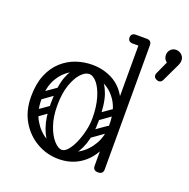

<svg xmlns="http://www.w3.org/2000/svg" viewBox="-130 -851 972 985"><g transform="rotate(20 356.0 -358.5)"><path d="M291 9Q228 9 173 -22Q118 -53 84 -110Q50 -167 50 -245Q50 -314 70.5 -363.5Q91 -413 126 -444.5Q161 -476 203.5 -490.5Q246 -505 291 -505Q351 -505 401.5 -478.5Q452 -452 482 -395Q512 -338 512 -245Q512 -167 483 -110Q454 -53 404.5 -22Q355 9 291 9ZM291 -41Q340 -41 382 -66.5Q424 -92 450.5 -138Q477 -184 477 -246Q477 -319 450 -365Q423 -411 380.5 -433Q338 -455 291 -455Q245 -455 202.5 -433Q160 -411 132.5 -365Q105 -319 105 -246Q105 -184 131.5 -138Q158 -92 200.5 -66.5Q243 -41 291 -41ZM505 4Q478 4 478 -22V-700Q478 -726 505 -726Q533 -726 533 -700V-22Q533 4 505 4ZM387 -157Q378 -171 391 -181L468 -235Q483 -245 492 -231Q503 -216 489 -207L412 -152Q407 -148 399.5 -149Q392 -150 387 -157ZM394 -255Q385 -269 398 -279L475 -333Q490 -343 499 -329Q510 -314 496 -305L419 -250Q414 -246 406.5 -247Q399 -248 394 -255ZM81 -157Q71 -172 85 -181L162 -235Q177 -245 186 -231Q197 -216 183 -207L106 -152Q100 -148 93 -149Q86 -150 81 -157ZM81 -255Q71 -270 85 -279L162 -333Q177 -343 186 -329Q197 -314 183 -305L106 -250Q100 -246 93 -247Q86 -248 81 -255ZM288 -7Q254 -9 224 -36.5Q194 -64 175.5 -116.5Q157 -169 157 -245Q157 -338 175.5 -389Q194 -440 224 -460.5Q254 -481 288 -481L291 -455Q270 -455 247 -430.5Q224 -406 208 -359.5Q192 -313 192 -246Q192 -186 208 -139.5Q224 -93 247.5 -67Q271 -41 291 -41ZM288 -7 291 -41Q307 -41 323.5 -60Q340 -79 353.5 -110Q367 -141 375.5 -177Q384 -213 384 -246Q384 -308 370.5 -355Q357 -402 335.5 -428.5Q314 -455 291 -455L288 -481Q322 -481 352 -460.5Q382 -440 400.5 -389Q419 -338 419 -245Q419 -169 400.5 -116.5Q382 -64 352 -36.5Q322 -9 288 -7ZM531 -702Q529 -689 522 -685Q518 -678 497 -678H446Q434 -678 427 -685Q421 -691 421 -702Q421 -713 427 -719Q434 -726 446 -726H497Q508 -726 514 -724.5Q520 -723 521 -721Q525 -717 528 -712Q531 -707 531 -702ZM626 -545Q611 -551 611 -566Q611 -572 614 -578L645 -646Q627 -659 627 -682Q627 -699 638.5 -711.5Q650 -724 668 -724Q686 -724 699 -711.5Q712 -699 712 -682Q712 -673 710 -667Q708 -661 706 -656L659 -557Q652 -542 638 -542Q632 -542 626 -545Z"/></g></svg>

Font: Nsibidi Libre Uzo
Style: Regular
Weight: 400
Designer: Oluwaseun Badejo
Version: Version 1.021